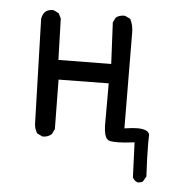

<svg xmlns="http://www.w3.org/2000/svg" viewBox="-43 -450 587 604"><g transform="rotate(5 250.0 -148.5)"><path d="M439 89.8Q435.5 25.9 435.5 -14.2Q435.5 -27.8 435.8 -33Q436 -38.1 436 -39.3Q436 -40.5 435.8 -42Q435.5 -43.5 435.1 -44.9Q432.6 -51.8 422.9 -55.4Q413.1 -59.1 398.4 -59.1Q383.8 -59.1 365.2 -56.2L356.9 -55.2L355 -357.4Q355 -380.9 345.2 -399.9L329.1 -407.7Q327.1 -408.2 325.2 -408.2Q310.5 -408.2 299.8 -400.4L291.5 -384.3L297.9 -253.4L131.3 -251.5L127.4 -381.8L119.6 -397.9L103.5 -405.8Q101.6 -406.2 99.6 -406.2Q85 -406.2 75.7 -397.9Q67.9 -388.7 65.9 -375.5L75.7 -42.5Q77.1 -27.8 85 -15.6L101.6 -7.3Q103 -7.3 104.5 -7.3Q119.6 -7.3 130.9 -17.1L139.2 -33.7L137.2 -189.9L295.4 -191.9V-57.6Q295.9 -41.5 298.8 -31Q301.8 -20.5 306.2 -16.4Q310.5 -12.2 315.9 -11.2Q325.7 -9.8 342 -9.8Q358.4 -9.8 392.6 -14.2L397 96.2Q401.4 105.5 411.1 109.9Q413.1 110.4 415 110.4Q417 110.4 419.4 109.9Q424.8 109.4 429.2 106.4Z"/></g></svg>

Font: Bakudai
Style: ExtraLight
Weight: 200
Version: Version 1.48